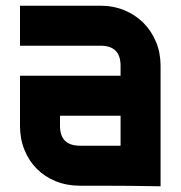

<svg xmlns="http://www.w3.org/2000/svg" viewBox="-20 -650 632 672"><path d="M50 -630H332Q377 -630 415.5 -614Q454 -598 482 -570Q510 -542 526 -503.5Q542 -465 542 -420V2Q489 1 437 0.5Q385 0 332 0H260Q214 0 175.5 -15.5Q137 -31 109 -59Q81 -87 65.5 -125.5Q50 -164 50 -210V-385H402V-420Q402 -490 332 -490H50ZM402 -245H190V-210Q190 -140 260 -140H402Z"/></svg>

Font: CAT North
Style: Regular
Weight: 400
Designer: Peter Wiegel
Foundry: Peter Wiegel
Version: Version 1.000